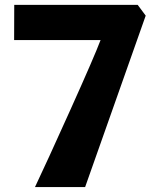

<svg xmlns="http://www.w3.org/2000/svg" viewBox="-20 -763 642 783"><path d="M327.1 0H122.6Q168 -95.2 267.1 -315.4Q366.2 -535.6 390.1 -599.6H37.6L38.1 -743.2H541.5L574.2 -699.2Z"/></svg>

Font: HaufeMerriweatherSans
Style: Bold
Weight: 700
Designer: Eben Sorkin
Foundry: Eben Sorkin
Version: Version 1.56